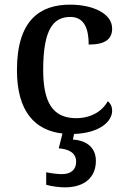

<svg xmlns="http://www.w3.org/2000/svg" viewBox="-20 -567 542 827"><path d="M259 240C344 240 393 197 393 126C393 73 359 39 294 34L299 10C410 6 463 -44 463 -90C463 -108 456 -122 444 -131C421 -88 372 -58 308 -58C207 -58 166 -126 166 -266C166 -443 211 -494 283 -494C345 -494 362 -440 362 -375C434 -375 463 -399 463 -444C463 -510 378 -547 282 -547C152 -547 53 -480 53 -265C53 -85 132 -5 249 8L233 72C276 75 308 91 308 130C308 164 285 183 247 183C229 183 203 180 179 175V229C203 236 238 240 259 240Z"/></svg>

Font: Noto Serif Myanmar Medium
Style: Regular
Weight: 500
Designer: Ben Mitchell and the Monotype Design Team
Foundry: Monotype Imaging Inc.
Version: Version 2.106